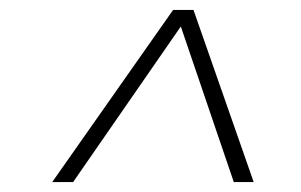

<svg xmlns="http://www.w3.org/2000/svg" viewBox="-20 -730 605 386"><path d="M127 -364H85L328 -710H357L352 -689ZM450 -364 339 -690 342 -710H369L490 -364Z"/></svg>

Font: Roboto Serif 120pt Expanded Light
Style: Italic
Weight: 300
Width: 7
Italic angle: -10°
Designer: Greg Gazdowicz
Foundry: Commercial Type
Version: Version 1.008